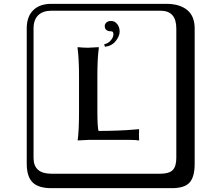

<svg xmlns="http://www.w3.org/2000/svg" viewBox="-20 -774 1140 1006"><path d="M562 -664.1Q582 -664.1 594.5 -647.5Q606.9 -630.9 606.9 -608.9Q606.9 -585 586.4 -559.1Q565.9 -533.2 529.8 -528.8L525.9 -542Q547.9 -546.9 561 -563Q574.2 -579.1 574.2 -594.2Q574.2 -610.4 563 -609.9Q528.8 -609.9 528.8 -638.2Q528.8 -647.9 537.4 -656Q545.9 -664.1 562 -664.1ZM490.2 -190.9Q490.2 -109.9 496.1 -87.9Q541 -87.9 594 -89.8Q647 -91.8 677.7 -94.7L708 -97.2L709 -94.2Q708 -88.4 708 -68.8Q708 -50.8 709 -41L708 -38.1Q689.9 -41 663.1 -41H441.9L387.2 -38.1V-41Q394 -87.9 394 -190.9V-374Q394 -468.3 386.2 -523.9L387.2 -526.9Q417 -523.9 441.9 -523.9L497.1 -526.9L498 -523.9Q490.2 -472.2 490.2 -374ZM249 -717.8Q204.1 -717.8 179.9 -693.8Q155.8 -669.9 155.8 -625V53.2Q155.8 136.2 249 136.2H820.8Q865.7 136.2 884.8 117.2Q903.8 98.1 903.8 53.2V-625Q903.8 -717.8 820.8 -717.8ZM1000 84Q1000 152.8 973.4 182.4Q946.8 211.9 880.9 211.9H249Q181.2 211.9 150.6 181.4Q120.1 150.9 120.1 84V-625Q120.1 -687 154.1 -720.5Q188 -753.9 249 -753.9H851.1Q920.9 -753.9 960.4 -721.9Q1000 -689.9 1000 -625Z"/></svg>

Font: Linux Biolinum Keyboard O
Style: Regular
Weight: 700
Designer: Philipp H. Poll
Foundry: Philipp H. Poll
Version: Version 0.6.1